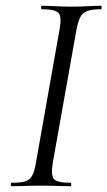

<svg xmlns="http://www.w3.org/2000/svg" viewBox="-20 -645 372 665"><path d="M20.2 0Q17.2 0 17.2 -6Q17.2 -12 20.2 -12Q51.2 -12 67.5 -17Q83.8 -22 91.6 -37Q99.5 -52 104.4 -81L186.4 -544Q194.4 -587 182.7 -600Q171.1 -613 125.2 -613Q122.2 -613 122.2 -619Q122.2 -625 125.2 -625Q145.7 -625 171.4 -623.5Q197 -622 225.6 -622Q258.2 -622 284.2 -623.5Q310.2 -625 329.8 -625Q332 -625 332 -619Q332 -613 329.8 -613Q298.9 -613 282.5 -607Q266.1 -601 258.3 -586Q250.6 -571 244.8 -542L162.8 -81Q155.6 -38 166.7 -25Q177.7 -12 224.8 -12Q226.8 -12 226.8 -6Q226.8 0 224.8 0Q204.4 0 178.8 -1Q153.2 -2 121.6 -2Q92.9 -2 66.9 -1Q40.8 0 20.2 0Z"/></svg>

Font: Cormorant Garamond Light
Style: Italic
Weight: 300
Italic angle: -10°
Designer: Christian Thalmann (Catharsis Fonts)
Foundry: Catharsis Fonts
Version: Version 4.001